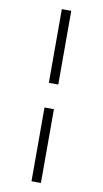

<svg xmlns="http://www.w3.org/2000/svg" viewBox="-102 -782 548 1026"><g transform="rotate(10 172.5 -269.0)"><path d="M147 198.2V-202.1H198.2V198.2ZM147 -335.9V-735.8H198.2V-335.9Z"/></g></svg>

Font: BabelStone Ogham Pictish
Style: Bold
Weight: 700
Designer: Andrew West
Foundry: BabelStone
Version: Version 1.02 March 14, 2022